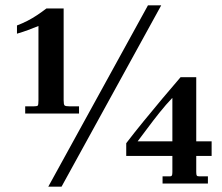

<svg xmlns="http://www.w3.org/2000/svg" viewBox="-20 -692 839 724"><path d="M75 -264V-291H106Q120 -291 122.5 -294Q125 -297 125 -314V-594Q105 -586 86.5 -579Q68 -572 44 -565V-596Q65 -604 83.5 -613.5Q102 -623 120 -635Q138 -647 155 -660H220V-314Q220 -298 223.5 -294.5Q227 -291 243 -291H278V-264ZM162 12 538 -672H588L212 12ZM593 0V-27H621Q626 -27 628 -30Q630 -33 630 -43V-104H456V-152Q485 -190 520.5 -233.5Q556 -277 592.5 -320.5Q629 -364 661 -401H720V-159H778V-104H720V-43Q720 -33 722 -30Q724 -27 732 -27H764V0ZM499 -159H630V-322H629Q606 -298 582 -268Q558 -238 536.5 -209Q515 -180 499 -159Z"/></svg>

Font: Frank Ruhl Libre Medium
Style: Regular
Weight: 500
Designer: Yanek Iontef
Foundry: Fontef
Version: Version 6.004